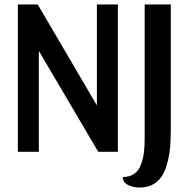

<svg xmlns="http://www.w3.org/2000/svg" viewBox="-20 -680 845 860"><path d="M154 -452V0H60V-660H149L414 -208V-660H508V0H420ZM745 -95Q745 -43 740 -3Q735 37 721 76.5Q707 116 677.5 138Q648 160 604 160Q575 160 552.5 148Q530 136 530 113Q560 113 580.5 99Q601 85 611 58.5Q621 32 624.5 4.5Q628 -23 628 -59V-660H745Z"/></svg>

Font: Sansita
Style: Regular
Weight: 400
Designer: Pablo Cosgaya
Foundry: Omnibus-Type
Version: Version 1.006;hotconv 1.0.109;makeotfexe 2.5.65596